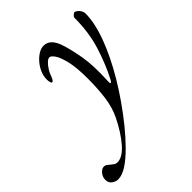

<svg xmlns="http://www.w3.org/2000/svg" viewBox="-306 -525 917 917"><g transform="rotate(-45 153.0 -66.5)"><path d="M-54 290Q-69 290 -84 279.5Q-99 269 -99 248Q-99 234 -93 223Q-87 212 -78 205Q-69 198 -60 198Q-50 198 -43 203.5Q-36 209 -29 215Q-22 221 -15 225.5Q-8 230 1 230Q36 230 74.5 185.5Q113 141 146 74Q169 27 176.5 -29.5Q184 -86 184 -154Q184 -228 173.5 -272Q163 -316 149.5 -335.5Q136 -355 126 -355Q116 -355 104.5 -343.5Q93 -332 83.5 -317Q74 -302 70 -290Q69 -285 63 -273Q57 -261 51 -261Q47 -261 44.5 -269.5Q42 -278 42 -289Q42 -312 51.5 -334Q61 -356 76.5 -374Q92 -392 110 -403Q128 -414 145 -414Q169 -414 185.5 -397Q202 -380 212 -348Q226 -305 237 -241.5Q248 -178 243 -78Q242 -60 246.5 -61Q251 -62 258 -75Q291 -138 317.5 -221Q344 -304 344 -404Q344 -409 351.5 -416Q359 -423 363 -423Q367 -423 375 -417.5Q383 -412 389.5 -402Q396 -392 396 -380Q396 -318 365 -234Q334 -150 278 -56Q222 38 148 130Q113 173 77 209.5Q41 246 7.5 268Q-26 290 -54 290Z"/></g></svg>

Font: EB Garamond
Style: Italic
Weight: 400
Italic angle: -17.2°
Designer: Georg Duffner and Octavio Pardo
Foundry: Georg Duffner
Version: Version 1.001